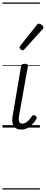

<svg xmlns="http://www.w3.org/2000/svg" viewBox="-20 -1030 370 1550"><path d="M152 16Q128 16 112.5 8Q97 0 88.5 -15.5Q80 -31 79 -54Q78 -77 84 -106L150 -495Q153 -506 159 -510.5Q165 -515 180 -515Q194 -515 200.5 -510Q207 -505 205 -495L135 -102Q131 -79 131.5 -63.5Q132 -48 139.5 -40Q147 -32 160 -32Q175 -32 188.5 -40Q202 -48 214.5 -62Q227 -76 238 -92Q243 -99 250 -100.5Q257 -102 265 -96Q274 -90 276 -83.5Q278 -77 273 -70Q262 -49 243.5 -29Q225 -9 202 3.5Q179 16 152 16ZM162 -624Q156 -624 147 -631.5Q138 -639 138 -646Q138 -650 139 -653.5Q140 -657 144 -661L276 -827Q281 -834 285.5 -836.5Q290 -839 295 -839Q302 -839 310 -834Q318 -829 324 -822Q330 -815 330 -808Q330 -803 328 -800Q326 -797 322 -792L178 -633Q170 -624 162 -624ZM0 490H302V500H0ZM0 -20H302V0H0ZM0 -505H302V-500H0ZM0 -1010H302V-1000H0Z"/></svg>

Font: Playwrite ZA Guides
Style: Regular
Weight: 400
Designer: Veronika Burian, José Scaglione
Foundry: TypeTogether
Version: Version 1.003